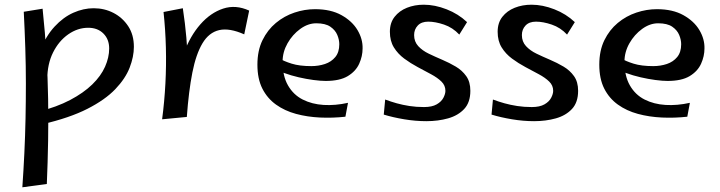

<svg xmlns="http://www.w3.org/2000/svg" viewBox="-20 -494 3059 816"><path d="M75 302Q80 230 83.5 157Q87 84 88.5 10Q90 -64 90 -139Q90 -214 87.5 -290.5Q85 -367 81 -444L161 -457Q172 -353 177.5 -258.5Q183 -164 184.5 -74.5Q186 15 184.5 104.5Q183 194 179 288ZM160 34 142 -19Q221 -39 278 -69Q335 -99 372 -135Q409 -171 426.5 -210.5Q444 -250 444 -288Q444 -327 419.5 -351.5Q395 -376 355 -376Q310 -376 270 -348Q230 -320 205.5 -271Q181 -222 181 -157L119 -126Q125 -215 150 -278Q175 -341 212 -381Q249 -421 292 -440Q335 -459 378 -459Q424 -459 462.5 -439Q501 -419 525 -382.5Q549 -346 549 -295Q549 -253 531 -206.5Q513 -160 470 -115Q427 -70 351.5 -31.5Q276 7 160 34Z M774 3 732 -110Q735 -196 761.5 -268.5Q788 -341 831.5 -390.5Q875 -440 928.5 -457.5Q982 -475 1039 -449L1018 -348Q955 -376 911.5 -366Q868 -356 840.5 -310Q813 -264 797.5 -185.5Q782 -107 774 3ZM774 3 669 13Q679 -63 683 -139.5Q687 -216 685 -292.5Q683 -369 675 -443L757 -459Q767 -393 772 -334.5Q777 -276 778.5 -222Q780 -168 778.5 -112.5Q777 -57 774 3Z M1448 2Q1394 8 1340 5.5Q1286 3 1238 -10Q1190 -23 1153 -49.5Q1116 -76 1095 -117.5Q1074 -159 1074 -219Q1074 -279 1095.5 -323Q1117 -367 1152.5 -396.5Q1188 -426 1231.5 -440.5Q1275 -455 1319 -455Q1386 -455 1431.5 -429.5Q1477 -404 1499.5 -366Q1522 -328 1521 -288Q1521 -255 1506.5 -223Q1492 -191 1458 -170.5Q1424 -150 1364 -150Q1343 -150 1312.5 -154Q1282 -158 1249.5 -165.5Q1217 -173 1188.5 -183.5Q1160 -194 1143 -207L1167 -246Q1186 -234 1219.5 -223.5Q1253 -213 1303 -213Q1334 -213 1361 -222Q1388 -231 1405 -251.5Q1422 -272 1422 -306Q1422 -325 1413.5 -345.5Q1405 -366 1384 -380.5Q1363 -395 1324 -395Q1289 -395 1256 -371Q1223 -347 1202 -310Q1181 -273 1181 -232Q1181 -171 1204 -131Q1227 -91 1266.5 -71Q1306 -51 1355.5 -48Q1405 -45 1459 -57Z M1792 21Q1746 21 1698 13Q1650 5 1611 -7L1617 -71Q1641 -62 1666 -55Q1691 -48 1720 -43.5Q1749 -39 1782 -39Q1816 -39 1836 -50.5Q1856 -62 1864.5 -78.5Q1873 -95 1873 -108Q1873 -131 1856 -147.5Q1839 -164 1812 -178.5Q1785 -193 1755 -209Q1725 -225 1698 -245Q1671 -265 1654 -292.5Q1637 -320 1637 -359Q1637 -397 1657 -422.5Q1677 -448 1709.5 -461Q1742 -474 1781 -474Q1828 -474 1878 -454.5Q1928 -435 1965 -400L1932 -347Q1904 -377 1867 -389.5Q1830 -402 1800 -402Q1771 -402 1755.5 -385.5Q1740 -369 1740 -345Q1740 -317 1757.5 -298Q1775 -279 1802 -266Q1829 -253 1859.5 -240Q1890 -227 1917 -211Q1944 -195 1961.5 -170.5Q1979 -146 1979 -108Q1979 -59 1953 -31Q1927 -3 1884.5 9Q1842 21 1792 21Z M2250 21Q2204 21 2156 13Q2108 5 2069 -7L2075 -71Q2099 -62 2124 -55Q2149 -48 2178 -43.5Q2207 -39 2240 -39Q2274 -39 2294 -50.5Q2314 -62 2322.5 -78.5Q2331 -95 2331 -108Q2331 -131 2314 -147.5Q2297 -164 2270 -178.5Q2243 -193 2213 -209Q2183 -225 2156 -245Q2129 -265 2112 -292.5Q2095 -320 2095 -359Q2095 -397 2115 -422.5Q2135 -448 2167.5 -461Q2200 -474 2239 -474Q2286 -474 2336 -454.5Q2386 -435 2423 -400L2390 -347Q2362 -377 2325 -389.5Q2288 -402 2258 -402Q2229 -402 2213.5 -385.5Q2198 -369 2198 -345Q2198 -317 2215.5 -298Q2233 -279 2260 -266Q2287 -253 2317.5 -240Q2348 -227 2375 -211Q2402 -195 2419.5 -170.5Q2437 -146 2437 -108Q2437 -59 2411 -31Q2385 -3 2342.5 9Q2300 21 2250 21Z M2901 2Q2847 8 2793 5.5Q2739 3 2691 -10Q2643 -23 2606 -49.5Q2569 -76 2548 -117.5Q2527 -159 2527 -219Q2527 -279 2548.5 -323Q2570 -367 2605.5 -396.5Q2641 -426 2684.5 -440.5Q2728 -455 2772 -455Q2839 -455 2884.5 -429.5Q2930 -404 2952.5 -366Q2975 -328 2974 -288Q2974 -255 2959.5 -223Q2945 -191 2911 -170.5Q2877 -150 2817 -150Q2796 -150 2765.5 -154Q2735 -158 2702.5 -165.5Q2670 -173 2641.5 -183.5Q2613 -194 2596 -207L2620 -246Q2639 -234 2672.5 -223.5Q2706 -213 2756 -213Q2787 -213 2814 -222Q2841 -231 2858 -251.5Q2875 -272 2875 -306Q2875 -325 2866.5 -345.5Q2858 -366 2837 -380.5Q2816 -395 2777 -395Q2742 -395 2709 -371Q2676 -347 2655 -310Q2634 -273 2634 -232Q2634 -171 2657 -131Q2680 -91 2719.5 -71Q2759 -51 2808.5 -48Q2858 -45 2912 -57Z"/></svg>

Font: Marhey Light
Style: Regular
Weight: 300
Designer: Nur Syamsi & Bustanul Arifin
Foundry: Namelatype
Version: Version 1.000